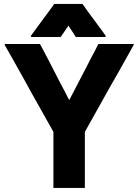

<svg xmlns="http://www.w3.org/2000/svg" viewBox="-20 -930 690 960"><path d="M322.3 -801.8Q319.3 -797.9 316.4 -793Q313.5 -789.1 310.5 -785.2Q306.6 -779.3 303.7 -774.4Q299.8 -769.5 296.9 -764.6Q293 -759.8 290 -754.9Q287.1 -750 283.2 -745.1Q282.2 -745.1 280.3 -745.1Q279.3 -745.1 278.3 -745.1Q263.7 -745.1 249 -745.1Q234.4 -745.1 219.7 -745.1Q210 -745.1 200.2 -745.1Q189.5 -745.1 179.7 -745.1Q168.9 -745.1 158.2 -745.1Q147.5 -745.1 136.7 -745.1Q135.7 -747.1 133.8 -750Q136.7 -753.9 141.6 -760.7Q154.3 -777.3 166 -793.9Q177.7 -810.5 190.4 -827.1Q198.2 -837.9 207 -849.6Q214.8 -860.4 223.6 -872.1Q230.5 -881.8 237.3 -890.6Q244.1 -900.4 251 -910.2Q252 -910.2 253.9 -910.2Q254.9 -910.2 255.9 -910.2Q270.5 -910.2 286.1 -910.2Q300.8 -910.2 315.4 -910.2Q326.2 -910.2 335.9 -910.2Q346.7 -910.2 356.4 -910.2Q365.2 -910.2 374 -910.2Q382.8 -910.2 392.6 -910.2Q392.6 -909.2 393.6 -908.2Q394.5 -907.2 395.5 -906.2Q407.2 -889.6 418.9 -873Q431.6 -856.4 443.4 -839.8Q451.2 -829.1 460 -817.4Q467.8 -805.7 476.6 -794.9Q484.4 -783.2 493.2 -772.5Q501 -761.7 508.8 -750Q507.8 -748 506.8 -745.1Q502 -745.1 493.2 -745.1Q478.5 -745.1 463.9 -745.1Q449.2 -745.1 434.6 -745.1Q424.8 -745.1 415 -745.1Q405.3 -745.1 394.5 -745.1Q385.7 -745.1 377 -745.1Q368.2 -745.1 359.4 -745.1Q359.4 -746.1 358.4 -747.1Q357.4 -748 356.4 -749Q351.6 -756.8 346.7 -764.6Q341.8 -771.5 336.9 -779.3Q334 -784.2 330.1 -789.1Q327.1 -793.9 324.2 -798.8Q323.2 -799.8 323.2 -800.8Q322.3 -801.8 322.3 -801.8ZM326.2 -429.7Q340.8 -459 356.4 -487.3Q371.1 -516.6 386.7 -545.9Q398.4 -568.4 410.2 -590.8Q421.9 -613.3 433.6 -636.7Q443.4 -655.3 453.1 -672.9Q462.9 -691.4 471.7 -710Q473.6 -710 474.6 -710Q476.6 -710 478.5 -710Q496.1 -710 513.7 -710Q531.2 -710 548.8 -710Q561.5 -710 573.2 -710Q585.9 -710 597.7 -710Q610.4 -710 622.1 -710Q634.8 -710 647.5 -710Q647.5 -709 648.4 -708Q648.4 -707 649.4 -706.1Q647.5 -703.1 645.5 -701.2Q644.5 -698.2 642.6 -695.3Q633.8 -679.7 626 -665Q617.2 -649.4 608.4 -633.8Q589.8 -600.6 571.3 -567.4Q552.7 -534.2 533.2 -501Q514.6 -467.8 496.1 -434.6Q477.5 -401.4 459 -368.2Q445.3 -343.8 431.6 -319.3Q418 -294.9 404.3 -270.5Q404.3 -240.2 404.3 -210Q404.3 -179.7 404.3 -148.4Q404.3 -127.9 404.3 -106.4Q404.3 -85 404.3 -63.5Q404.3 -44.9 404.3 -27.3Q404.3 -8.8 404.3 9.8Q401.4 9.8 399.4 9.8Q396.5 9.8 394.5 9.8Q378.9 9.8 363.3 9.8Q347.7 9.8 332 9.8Q321.3 9.8 310.5 9.8Q299.8 9.8 289.1 9.8Q278.3 9.8 267.6 9.8Q257.8 9.8 247.1 9.8Q247.1 7.8 247.1 4.9Q247.1 2.9 247.1 0Q247.1 -31.2 247.1 -62.5Q247.1 -92.8 247.1 -124Q247.1 -145.5 247.1 -167Q247.1 -188.5 247.1 -209Q247.1 -224.6 247.1 -240.2Q247.1 -254.9 247.1 -270.5Q219.7 -318.4 193.4 -366.2Q166 -414.1 139.6 -461.9Q121.1 -495.1 102.5 -529.3Q84 -562.5 65.4 -595.7Q49.8 -623 34.2 -651.4Q18.6 -678.7 2.9 -706.1Q3.9 -708 4.9 -710Q9.8 -710 17.6 -710Q36.1 -710 53.7 -710Q71.3 -710 88.9 -710Q101.6 -710 113.3 -710Q125 -710 137.7 -710Q148.4 -710 159.2 -710Q169.9 -710 179.7 -710Q180.7 -709 181.6 -707Q182.6 -706.1 182.6 -705.1Q200.2 -671.9 217.8 -638.7Q234.4 -605.5 252 -572.3Q263.7 -548.8 275.4 -526.4Q287.1 -503.9 299.8 -480.5Q303.7 -473.6 307.6 -465.8Q311.5 -458 315.4 -450.2Q318.4 -445.3 320.3 -440.4Q323.2 -434.6 326.2 -429.7Z"/></svg>

Font: LeFont
Style: Bold
Weight: 800
Designer: Leryon MEDIA
Version: Version 1.0